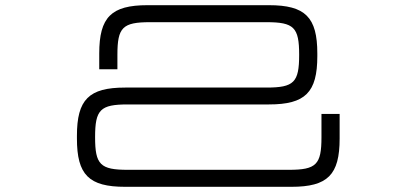

<svg xmlns="http://www.w3.org/2000/svg" viewBox="-20 -720 1606 740"><path d="M462.5 0H1103C1243 0 1289 -46 1289 -186V-281H1219V-191C1219 -85.5 1199 -65.5 1093 -65.5H472.5C366.5 -65.5 346.5 -85.5 346.5 -191V-191.5C346.5 -297.5 366.5 -317.5 472.5 -317.5H1016.5C1156.5 -317.5 1203 -363.5 1203 -503.5V-514C1203 -654 1156.5 -700 1016.5 -700H548.5C409 -700 362.5 -654 362.5 -514V-453H432.5V-509C432.5 -614.5 452.5 -634.5 558.5 -634.5H1007C1113 -634.5 1133 -614.5 1133 -509V-508.5C1133 -402.5 1113 -382.5 1007 -382.5H462.5C322.5 -382.5 276.5 -336.5 276.5 -196.5V-186C276.5 -46 322.5 0 462.5 0Z"/></svg>

Font: Melete Light
Style: Regular
Weight: 300
Width: 6
Designer: Sora Sagano
Foundry: DOT COLON
Version: Version 0.200;FEAKit 1.0